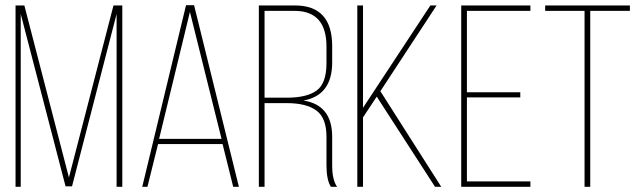

<svg xmlns="http://www.w3.org/2000/svg" viewBox="-20 -721 2472 741"><path d="M430 -667 258 -2H233L60 -667V0H40V-700H74L246 -36L418 -700H452V0H430Z M839 -165H590L549 0H529L698 -701H729L902 0H880ZM713 -675 594 -185H835Z M979 -700H1118Q1262 -700 1262 -543V-480Q1262 -353 1151 -333Q1262 -316 1262 -193V-83Q1262 -26 1281 0H1257Q1240 -27 1240 -83V-193Q1240 -266 1201 -294.5Q1162 -323 1087 -323H1001V0H979ZM1001 -344H1087Q1165 -344 1202.5 -372Q1240 -400 1240 -477V-541Q1240 -679 1117 -679H1001Z M1659 0 1434 -348 1381 -268V0H1359V-700H1381V-305L1641 -700H1665L1448 -369L1683 0Z M1782 -365H1988V-345H1782V-21H2027V0H1760V-700H2027V-679H1782Z M2258 0H2236V-679H2084V-700H2411V-679H2258Z"/></svg>

Font: TypoPRO Bebas Neue
Style: Regular
Weight: 300
Designer: Ryoichi Tsunekawa
Foundry: Ryoichi Tsunekawa
Version: Version 001.003